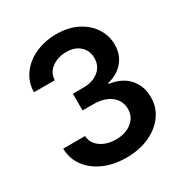

<svg xmlns="http://www.w3.org/2000/svg" viewBox="-173 -868 960 1009"><g transform="rotate(-30 307.0 -363.5)"><path d="M306.6 9.8Q230 9.8 170.4 -16.6Q110.8 -43 76.4 -89.6Q42 -136.2 40.5 -197.8H173.3Q175.8 -153.3 213.6 -127Q251.5 -100.6 306.6 -100.6Q365.2 -100.6 402.6 -130.6Q439.9 -160.6 439.9 -208.5Q439.9 -258.3 401.1 -289.6Q362.3 -320.8 293.9 -320.8H229V-422.4H293.9Q350.1 -422.4 385.5 -451.4Q420.9 -480.5 420.9 -527.8Q420.9 -573.7 390.1 -601.8Q359.4 -629.9 308.1 -629.9Q257.8 -629.9 220.7 -603.5Q183.6 -577.1 182.1 -531.2H55.7Q56.6 -592.3 90.6 -638.7Q124.5 -685.1 181.6 -711.2Q238.8 -737.3 309.6 -737.3Q381.8 -737.3 435.5 -710Q489.3 -682.6 519 -637Q548.8 -591.3 548.8 -536.1Q548.8 -474.6 512.5 -432.9Q476.1 -391.1 417.5 -378.4V-373Q493.7 -362.3 534.4 -316.2Q575.2 -270 575.2 -202.1Q575.2 -140.6 540.5 -92.8Q505.9 -44.9 445.3 -17.6Q384.8 9.8 306.6 9.8Z"/></g></svg>

Font: Inter Tight SemiBold
Style: Regular
Weight: 600
Designer: Rasmus Andersson
Foundry: rsms
Version: Version 3.004; ttfautohint (v1.8.4.7-5d5b)